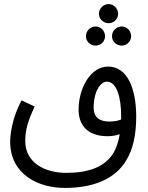

<svg xmlns="http://www.w3.org/2000/svg" viewBox="-20 -735 727 943"><path d="M514 -621C539 -621 560 -642 560 -667C560 -693 539 -715 514 -715C487 -715 466 -693 466 -667C466 -642 487 -621 514 -621ZM450 -511C475 -511 496 -532 496 -557C496 -583 475 -605 450 -605C423 -605 402 -583 402 -557C402 -532 423 -511 450 -511ZM578 -511C603 -511 624 -532 624 -557C624 -583 603 -605 578 -605C551 -605 530 -583 530 -557C530 -532 551 -511 578 -511ZM298 188C433 188 544 148 601 51C633 -2 649 -72 649 -162C649 -301 605 -408 511 -408C423 -408 366 -300 366 -196C366 -131 400 -66 509 -66C527 -66 549 -69 568 -76C562 -40 552 -9 538 15C496 85 416 114 305 114C200 114 104 64 104 -42C104 -100 119 -144 150 -212L86 -242C37 -152 30 -69 30 -39C30 123 170 188 298 188ZM440 -207C440 -283 472 -334 505 -334C554 -334 575 -254 575 -166C575 -160 575 -154 575 -148C558 -141 537 -138 518 -138C475 -138 440 -153 440 -207Z"/></svg>

Font: Noto Sans Arabic ExtCond
Style: Regular
Weight: 400
Width: 2
Designer: Monotype Design Team, Nadine Chahine, Nizar Qandah and Khaled Hosny
Foundry: Monotype Imaging Inc.
Version: Version 2.012